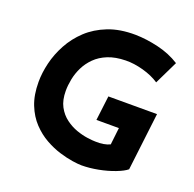

<svg xmlns="http://www.w3.org/2000/svg" viewBox="-131 -874 1033 1020"><g transform="rotate(20 386.0 -364.0)"><path d="M678 -56Q659 -40 617.5 -24Q576 -8 526.5 1.5Q477 11 432 11Q414 11 380.5 6Q347 1 306 -11.5Q265 -24 223 -47.5Q181 -71 145.5 -108.5Q110 -146 88.5 -200Q67 -254 67 -328Q67 -379 80.5 -435.5Q94 -492 123.5 -546.5Q153 -601 199.5 -644.5Q246 -688 312 -714Q378 -740 466 -739Q528 -738 596 -722Q664 -706 719 -671L655 -539Q616 -565 563 -579.5Q510 -594 464 -593Q406 -592 364 -575Q322 -558 294 -530Q266 -502 249.5 -468.5Q233 -435 226 -399.5Q219 -364 219 -333Q219 -280 238 -244.5Q257 -209 287.5 -186.5Q318 -164 351 -152.5Q384 -141 413.5 -137Q443 -133 459 -133Q483 -132 504 -135.5Q525 -139 541 -147L552 -243H425L442 -382H717Z"/></g></svg>

Font: Josefin Sans Thin
Style: Bold Italic
Weight: 700
Italic angle: -7°
Version: Version 2.000